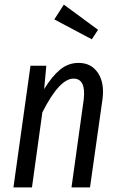

<svg xmlns="http://www.w3.org/2000/svg" viewBox="-20 -810 516 830"><path d="M255.9 -790 403.8 -681.2 377 -640.1 214.8 -726.1ZM319.8 -538.1Q374.5 -538.1 403.6 -494.6Q432.6 -451.2 422.9 -379.9L369.1 0H289.1L341.8 -378.9Q352.5 -470.2 297.9 -470.2Q236.8 -470.2 163.1 -324.2L118.2 0H38.1L111.8 -525.9H180.2L170.9 -424.8Q204.6 -480 239.7 -509Q274.9 -538.1 319.8 -538.1Z"/></svg>

Font: Fira Sans Compressed Book
Style: Italic
Weight: 350
Width: 3
Italic angle: -8°
Designer: Carrois Corporate & Edenspiekermann AG
Foundry: Carrois Corporate GbR & Edenspiekermann AG
Version: Version 4.203;PS 004.203;hotconv 1.0.88;makeotf.lib2.5.64775